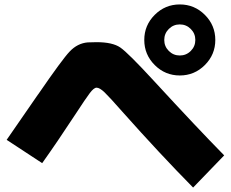

<svg xmlns="http://www.w3.org/2000/svg" viewBox="-20 -840 1040 865"><path d="M850 5Q700 -147 531 -337Q473 -403 451 -424Q429 -445 415 -445Q403 -445 384.5 -420.5Q366 -396 321 -327Q235 -196 170 -105L10 -210L151 -414L152 -415Q262 -575 294 -608Q329 -645 375 -649L415 -650Q487 -650 522 -626Q557 -602 673 -476Q869 -263 990 -140ZM903 -773Q950 -726 950 -660Q950 -594 903 -547Q856 -500 790 -500Q724 -500 677 -547Q630 -594 630 -660Q630 -726 677 -773Q724 -820 790 -820Q856 -820 903 -773ZM839.5 -610.5Q860 -631 860 -660Q860 -689 839.5 -709.5Q819 -730 790 -730Q761 -730 740.5 -709.5Q720 -689 720 -660Q720 -631 740.5 -610.5Q761 -590 790 -590Q819 -590 839.5 -610.5Z"/></svg>

Font: M PLUS 1p Black
Style: Regular
Weight: 900
Version: Version 1.061